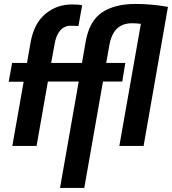

<svg xmlns="http://www.w3.org/2000/svg" viewBox="-20 -722 851 950"><path d="M397 208H277L369.5 -318.5H217L161 0H41L97 -317.5H23L40 -410.5H113.5L132 -516Q149.5 -608 205.5 -654Q261.5 -700 336 -700Q369.5 -700 386.5 -696L368 -593Q352 -594.5 325.5 -594.5Q312 -594.5 296.5 -586.5Q281 -578.5 268 -557.2Q255 -536 249 -497.5L233 -410.5H385.5L404 -516Q421.5 -617.5 484.2 -660Q547 -702.5 651 -702.5Q730 -702.5 811 -688L690.5 0H570.5L677 -604Q655.5 -607 633 -607Q539.5 -607 521 -497.5L505.5 -410.5H600L585 -318.5H489.5Z"/></svg>

Font: Lucymar Sans SemiBold
Style: Italic
Weight: 600
Italic angle: -10°
Foundry: The League of Moveable Type (original font) / Main changes by Cristiano Sobral with portions from Mirco Monsees
Version: Version 2.00;August 30, 2020;FontCreator 13.0.0.2681 64-bit